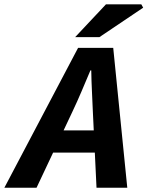

<svg xmlns="http://www.w3.org/2000/svg" viewBox="-82 -875 687 895"><path d="M-61.6 0 281.9 -651.8H445.8L511.3 0H367.9L350.9 -353.2Q349 -401.6 346.6 -448.8Q344.2 -496 343.4 -546.7H339.4Q318.2 -496.5 298.2 -449.3Q278.2 -402 255 -353.2L88.4 0ZM109.1 -163.8 133.6 -267.1H431.6L407.6 -163.8ZM268.2 -701.8 411.8 -854.7H576.8L585.4 -839.2L381.3 -701.8Z"/></svg>

Font: Source Sans 3 VF
Style: Italic
Weight: 200
Italic angle: -11°
Designer: Paul D. Hunt
Foundry: Adobe Systems Incorporated
Version: Version 3.042;hotconv 1.0.118;makeotfexe 2.5.65603